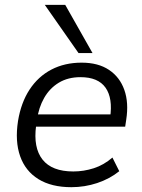

<svg xmlns="http://www.w3.org/2000/svg" viewBox="-20 -773 594 802"><path d="M278.2 8.9Q195 8.9 140.5 -24.7Q86 -58.4 64.1 -120.6Q42.2 -182.8 55.2 -267.3Q67.8 -344.3 103.5 -398.8Q139.2 -453.3 194.6 -482.3Q250 -511.3 320.9 -511.3Q390.2 -511.3 435.3 -481.1Q480.4 -451 499.3 -397.6Q518.3 -344.2 507.3 -273.4L502.9 -244H113.6L121.5 -295.2H457.7L439.8 -280.8Q451.9 -362.9 420.8 -406.8Q389.7 -450.7 316.4 -450.7Q263.8 -450.7 225.6 -427.5Q187.4 -404.3 164.4 -363.9Q141.4 -323.5 134.4 -271.9L130.9 -248.5Q118.4 -156.2 157.6 -106.5Q196.9 -56.8 286.3 -56.8Q329.5 -56.8 371.5 -70.2Q413.5 -83.6 449.6 -114.9L478.2 -57.9Q438.2 -25.8 386 -8.4Q333.7 8.9 278.2 8.9ZM308 -551.3 167 -752.8H252.4L366.5 -551.3Z"/></svg>

Font: Mulish ExtraLight
Style: Italic
Weight: 200
Italic angle: -9°
Designer: Vernon Adams
Foundry: Vernon Adams
Version: Version 3.603